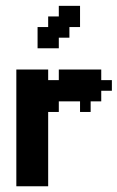

<svg xmlns="http://www.w3.org/2000/svg" viewBox="-20 -650 410 670"><path d="M111.1 -555.6H148.1V-592.6H185.2V-629.6H259.3V-555.6H222.2V-518.5H185.2V-481.5H111.1ZM148.1 -370.4H185.2V-407.4H333.3V-370.4H370.4V-333.3H333.3V-296.3H296.3V-259.3H259.3V-296.3H185.2V-259.3H148.1V0H37V-407.4H148.1Z"/></svg>

Font: Jersey 15
Style: Regular
Weight: 400
Designer: Sarah Cadigan-Fried
Version: Version 1.001; ttfautohint (v1.8.4.7-5d5b)